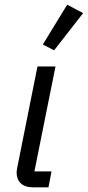

<svg xmlns="http://www.w3.org/2000/svg" viewBox="-20 -800 375 820"><path d="M335 -744 267 -780 163 -610 211 -585ZM187 0 200 -68H127L217 -516H140L54 -86C52 -76 51 -69 51 -63C51 -26 74 0 120 0Z"/></svg>

Font: Braiins Sans
Style: Italic
Weight: 400
Italic angle: -11.31°
Designer: Mike Abbink, Paul van der Laan, Pieter van Rosmalen, Jiri Chlebus, Lubos Buracinsky
Foundry: Bold Monday, Sudetype
Version: Version 1.000;hotconv 1.0.109;makeotfexe 2.5.65596